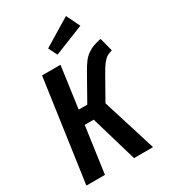

<svg xmlns="http://www.w3.org/2000/svg" viewBox="-221 -1026 992 1128"><g transform="rotate(-30 274.5 -461.5)"><path d="M416 -922.9 460.9 -831.1 259.8 -751 230 -810.1ZM524.9 -705.1 548.8 -613.8Q526.9 -607.4 513.4 -599.6Q500 -591.8 484.1 -572.5Q468.3 -553.2 448.2 -517.1L360.8 -362.8L474.1 0H345.2L252.9 -314H191.9L147.9 0H22L120.1 -690.9H245.1L206.1 -409.2H264.2L358.9 -577.1Q378.9 -612.8 395.3 -634Q411.6 -655.3 431.6 -669.2Q451.7 -683.1 471.2 -690.2Q490.7 -697.3 524.9 -705.1Z"/></g></svg>

Font: Fira Sans Compressed Medium
Style: Italic
Weight: 500
Width: 3
Italic angle: -8°
Designer: Carrois Corporate & Edenspiekermann AG
Foundry: Carrois Corporate GbR & Edenspiekermann AG
Version: Version 4.203;PS 004.203;hotconv 1.0.88;makeotf.lib2.5.64775